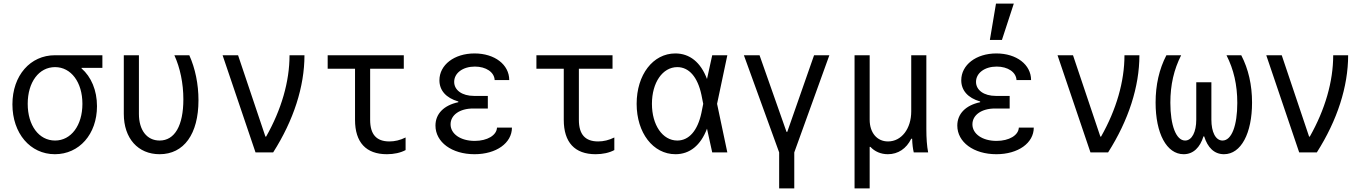

<svg xmlns="http://www.w3.org/2000/svg" viewBox="-20 -847 7580 1067"><path d="M286 -66C196 -66 134 -150 134 -270C134 -390 196 -474 286 -474C375 -474 438 -390 438 -270C438 -150 375 -66 286 -66ZM285 10C420 10 519 -101 519 -257C519 -345 487 -420 433 -467V-470H549V-540H285C149 -540 49 -428 49 -267C49 -106 148 10 285 10Z M1032 -540H949C981 -470 999 -384 999 -295C999 -149 951 -66 867 -66C796 -66 752 -124 752 -214V-540H668V-214C668 -78 747 10 867 10C1002 10 1083 -102 1083 -290C1083 -379 1065 -467 1032 -540Z M1400 0H1498C1612 -179 1672 -366 1672 -540H1589C1589 -394 1544 -238 1459 -88H1455L1303 -540H1217Z M2037 -181V-465H2224V-540H1801V-465H1953V-181C1953 -56 2014 10 2130 10C2170 10 2206 2 2234 -13V-83C2204 -68 2174 -61 2144 -61C2072 -61 2037 -100 2037 -181Z M2729 -402H2810C2810 -488 2729 -550 2617 -550C2504 -550 2422 -486 2422 -401C2422 -345 2458 -303 2527 -283V-279C2447 -262 2400 -215 2400 -149C2400 -57 2491 10 2617 10C2738 10 2825 -52 2825 -138H2742C2740 -95 2688 -64 2618 -64C2539 -64 2484 -103 2484 -156C2484 -208 2535 -244 2609 -244H2691V-314H2614C2548 -314 2504 -346 2504 -392C2504 -441 2552 -477 2619 -477C2681 -477 2727 -446 2729 -402Z M3197 -181V-465H3384V-540H2961V-465H3113V-181C3113 -56 3174 10 3290 10C3330 10 3366 2 3394 -13V-83C3364 -68 3334 -61 3304 -61C3232 -61 3197 -100 3197 -181Z M3733 -550C3609 -550 3518 -432 3518 -270C3518 -109 3609 10 3734 10C3813 10 3874 -39 3909 -132L3938 0H4022L3965 -270L4022 -540H3938L3909 -408C3874 -501 3813 -550 3733 -550ZM3878 -220C3857 -121 3809 -66 3744 -66C3662 -66 3603 -152 3603 -270C3603 -388 3662 -474 3744 -474C3809 -474 3857 -419 3878 -320L3888 -270Z M4310 200H4394V0L4589 -540H4504L4355 -114H4351L4201 -540H4114L4310 0Z M4729 200H4813V-31H4817C4841 -5 4875 10 4914 10C4971 10 5017 -21 5044 -76H5049C5050 -45 5053 -21 5058 0H5138C5131 -36 5128 -79 5128 -130V-540H5044V-228C5044 -132 4990 -61 4915 -61C4854 -61 4813 -109 4813 -182V-540H4729Z M5629 -402H5710C5710 -488 5629 -550 5517 -550C5404 -550 5322 -486 5322 -401C5322 -345 5358 -303 5427 -283V-279C5347 -262 5300 -215 5300 -149C5300 -57 5391 10 5517 10C5638 10 5725 -52 5725 -138H5642C5640 -95 5588 -64 5518 -64C5439 -64 5384 -103 5384 -156C5384 -208 5435 -244 5509 -244H5591V-314H5514C5448 -314 5404 -346 5404 -392C5404 -441 5452 -477 5519 -477C5581 -477 5627 -446 5629 -402ZM5614 -827H5515L5481 -625H5548Z M6040 0H6138C6252 -179 6312 -366 6312 -540H6229C6229 -394 6184 -238 6099 -88H6095L5943 -540H5857Z M6782 10C6877 10 6938 -106 6938 -277C6938 -375 6918 -463 6878 -540H6796C6836 -461 6856 -376 6856 -275C6856 -150 6825 -66 6774 -66C6735 -66 6712 -114 6712 -182V-390H6628V-182C6628 -114 6604 -66 6566 -66C6516 -66 6484 -150 6484 -276C6484 -376 6504 -461 6544 -540H6462C6422 -463 6402 -375 6402 -277C6402 -106 6463 10 6558 10C6612 10 6649 -28 6668 -89H6672C6691 -28 6727 10 6782 10Z M7200 0H7298C7412 -179 7472 -366 7472 -540H7389C7389 -394 7344 -238 7259 -88H7255L7103 -540H7017Z"/></svg>

Font: CommitMono-dimboump
Style: Regular
Weight: 400
Monospace: yes
Designer: Eigil Nikolajsen
Foundry: Eigil Nikolajsen
Version: Version 1.143